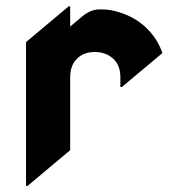

<svg xmlns="http://www.w3.org/2000/svg" viewBox="-20 -577 543 616"><path d="M63.5 19.5V-441.9L200.2 -556.6H205.1V-491.7L244.6 -524.9Q271 -546.9 299.8 -546.9Q325.2 -546.9 342.8 -543Q406.7 -528.3 448.7 -488.3Q485.4 -453.1 501 -406.7L371.1 -297.9H366.2V-328.6Q366.2 -368.7 342.3 -389.6Q318.4 -410.2 284.2 -410.2Q249 -410.2 228 -389.6Q205.1 -368.2 205.1 -328.6V-95.2L68.4 19.5Z"/></svg>

Font: Gothica
Style: Bold
Weight: 700
Designer: Wojciech Kalinowski "wmk69" (wmk69@o2.pl)
Foundry: Wojciech Kalinowski "wmk69" (wmk69@o2.pl)
Version: Version 2.1.0; 2021-05-14